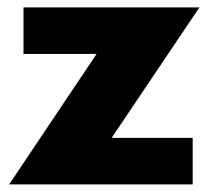

<svg xmlns="http://www.w3.org/2000/svg" viewBox="-20 -485 549 505"><path d="M486.8 0V-122.3H273.6L504.5 -465.5H41.8V-343.2H234.1L4.1 0Z"/></svg>

Font: Spartan MB ExtBd
Style: Regular
Weight: 800
Designer: Matt Bailey, Mirko Velimirovic
Foundry: Matt Bailey
Version: Version 1.005